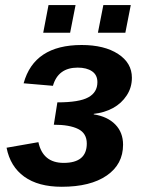

<svg xmlns="http://www.w3.org/2000/svg" viewBox="-20 -712 550 742"><path d="M218.8 9.8Q127.9 9.8 73.7 -29.3Q19.5 -68.4 5.4 -141.1L128.4 -162.6Q145.5 -82.5 226.1 -82.5Q315.4 -82.5 315.4 -157.2Q315.4 -196.8 282.2 -213.4Q249 -230 188 -230L201.7 -316.4Q286.6 -316.4 321.3 -335.9Q356.4 -355 356.4 -394.5Q356.4 -422.4 335.7 -436.5Q314.9 -450.7 280.3 -450.7Q204.6 -450.7 184.6 -380.4L71.3 -390.1Q111.8 -538.1 295.4 -538.1Q383.3 -538.1 436.5 -503.4Q489.7 -468.8 489.7 -411.6Q489.7 -373.5 469.7 -343.3Q449.7 -312.5 416.5 -294.4Q383.3 -276.4 342.3 -272V-270Q395.5 -261.7 425.5 -231Q455.6 -200.2 455.6 -152.8Q455.6 -77.1 392.6 -33.7Q329.6 9.8 218.8 9.8ZM485.4 -692.4 464.4 -585.4H358.4L379.4 -692.4ZM272 -692.4 251 -585.4H147L167.5 -692.4Z"/></svg>

Font: Arimo
Style: Bold Italic
Weight: 700
Italic angle: -12°
Designer: Steve Matteson
Foundry: Monotype Imaging Inc.
Version: Version 1.33